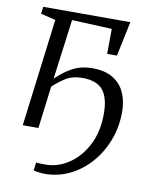

<svg xmlns="http://www.w3.org/2000/svg" viewBox="-83 -599 680 858"><g transform="rotate(10 257.0 -170.0)"><path d="M144.5 -228.5Q174 -259 214.5 -282Q255 -305 308 -305Q364.5 -305 400.8 -283.2Q437 -261.5 454.5 -223.2Q472 -185 472 -135.5Q472 -67.5 449.2 -7.2Q426.5 53 386 99Q345.5 145 292.2 171Q239 197 178 197Q167.5 197 151.8 195Q136 193 128 190L133 153.5Q141 155 152.8 155.2Q164.5 155.5 175 155.5Q231.5 155.5 281.2 122.2Q331 89 362 28.8Q393 -31.5 393 -112.5Q393 -186 364.5 -220.2Q336 -254.5 272.5 -254.5Q225.5 -254.5 194.2 -234.2Q163 -214 140 -191.5L116 0H45L106.5 -488.5L39 -505L43.5 -537H438.5L405.5 -379.5H361L362 -493L180.5 -501Z"/></g></svg>

Font: Merriweather 60pt Light
Style: Italic
Weight: 300
Italic angle: -7.8°
Version: Version 2.101